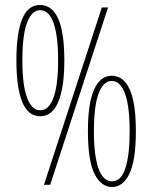

<svg xmlns="http://www.w3.org/2000/svg" viewBox="-20 -744 612 773"><path d="M141 -724Q189 -724 214 -669.5Q239 -615 239 -501Q239 -391 214.5 -333.5Q190 -276 142 -276Q93 -276 69.5 -333.5Q46 -391 46 -502Q46 -609 69 -666.5Q92 -724 141 -724ZM142 -703Q108 -703 89 -653Q70 -603 70 -501Q70 -401 89 -350.5Q108 -300 142 -300Q177 -300 195.5 -351Q214 -402 214 -501Q214 -600 195.5 -651.5Q177 -703 142 -703ZM415 -714 182 0H157L390 -714ZM430 -439Q477 -439 502 -384.5Q527 -330 527 -216Q527 -98 501 -44.5Q475 9 431 9Q388 9 361 -43Q334 -95 334 -217Q334 -329 359 -384Q384 -439 430 -439ZM430 -418Q396 -418 377 -367.5Q358 -317 358 -215Q358 -118 376.5 -66Q395 -14 431 -14Q468 -14 485 -67.5Q502 -121 502 -215Q502 -315 483.5 -366.5Q465 -418 430 -418Z"/></svg>

Font: Noto Sans Khmer ExtraCondensed Thin
Style: Regular
Weight: 250
Width: 2
Designer: Danh Hong and the Monotype Design Team
Foundry: Monotype Imaging Inc.
Version: Version 2.004